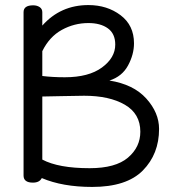

<svg xmlns="http://www.w3.org/2000/svg" viewBox="-20 -721 683 758"><path d="M73 -28V-673Q73 -700 111 -700Q126 -700 136.5 -693Q147 -686 147 -673V-620Q219 -701 329 -701Q403 -701 456 -661Q509 -621 509 -550Q509 -506 485.5 -462.5Q462 -419 412 -403Q507 -388 557.5 -332Q608 -276 608 -212Q608 -113 544 -48Q480 17 344 17Q227 17 145 -18Q136 0 110 0Q73 0 73 -28ZM147 -91Q211 -57 334 -57Q436 -57 485 -98.5Q534 -140 534 -201Q534 -272 473 -307.5Q412 -343 312 -343Q281 -343 223 -341.5Q165 -340 147 -340ZM147 -421Q187 -416 236 -416Q330 -416 382.5 -454.5Q435 -493 435 -545Q435 -588 406 -609Q377 -630 329 -630Q273 -630 224 -603Q175 -576 147 -519Z"/></svg>

Font: Happy Monkey
Style: Regular
Weight: 400
Version: Version 1.001